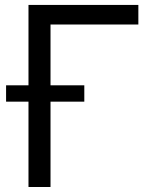

<svg xmlns="http://www.w3.org/2000/svg" viewBox="-20 -747 665 767"><path d="M532.7 -727.3V-649.1H181.8V0H93.8V-727.3ZM316.8 -406.2V-340.9H4.3V-406.2Z"/></svg>

Font: Inter UI
Style: Regular
Weight: 400
Designer: Rasmus Andersson
Foundry: rsms
Version: Version 2.2